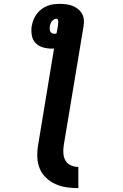

<svg xmlns="http://www.w3.org/2000/svg" viewBox="-20 -755 640 995"><path d="M386 220Q355 220 324.5 215.5Q294 211 267.5 199Q241 187 219.5 167Q198 147 186.5 120Q175 93 173.5 62Q172 31 177 0L260 -503Q257 -503 254.5 -503Q252 -503 249 -503Q225 -503 202.5 -509.5Q180 -516 164.5 -532Q149 -548 145 -571Q141 -594 144 -618Q147 -635 153 -651Q159 -667 169.5 -681.5Q180 -696 194.5 -707Q209 -718 225 -724.5Q241 -731 258 -733Q275 -735 291 -735Q308 -735 325 -732.5Q342 -730 357 -724Q372 -718 384.5 -708Q397 -698 405 -684Q413 -670 414.5 -653Q416 -636 413 -619L310 0Q307 20 308.5 40.5Q310 61 319.5 77.5Q329 94 347.5 102Q366 110 386 110ZM262 -580Q262 -580 262 -580Q262 -580 262 -580Q265 -580 268 -580.5Q271 -581 273 -582L280 -619Q280 -625 281 -630.5Q282 -636 282 -641.5Q282 -647 280 -652.5Q278 -658 273 -658Q266 -658 259.5 -654Q253 -650 248.5 -644.5Q244 -639 241.5 -632Q239 -625 238 -619Q237 -612 237.5 -605Q238 -598 240.5 -592Q243 -586 249 -583Q255 -580 262 -580Z"/></svg>

Font: Iosevka Slab XBdExObl
Style: Regular
Weight: 800
Width: 7
Italic angle: -9°
Monospace: yes
Designer: Belleve Invis
Foundry: Belleve Invis
Version: Version 11.1.0; ttfautohint (v1.8.3)